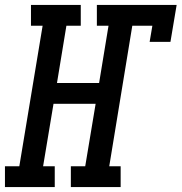

<svg xmlns="http://www.w3.org/2000/svg" viewBox="-62 -755 733 775"><path d="M-42 0V-84H16L110 -651H63V-735H264V-651H206L168 -420H338L376 -651H329V-735H651L626 -586H542L553 -651H472L379 -84H425V0H224V-84H282L324 -336H154L112 -84H159V0Z"/></svg>

Font: Iosevka Slab MdExObl
Style: Regular
Weight: 500
Width: 7
Italic angle: -9°
Monospace: yes
Designer: Belleve Invis
Foundry: Belleve Invis
Version: Version 11.1.1; ttfautohint (v1.8.3)